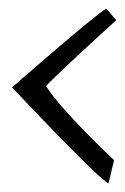

<svg xmlns="http://www.w3.org/2000/svg" viewBox="-20 -479 290 446"><path d="M232 -53 245 -107C245 -107 124 -220 87 -279C97 -292 213 -399 250 -432L227 -459C203 -447 8 -276 8 -276C8 -276 208 -63 232 -53Z"/></svg>

Font: Marck Script
Style: Regular
Weight: 400
Designer: Denis Masharov, Marck Fogel
Foundry: Denis Masharov
Version: Version 1.002